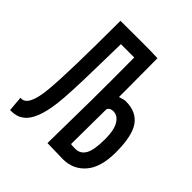

<svg xmlns="http://www.w3.org/2000/svg" viewBox="-181 -750 880 880"><g transform="rotate(45 259.0 -309.5)"><path d="M364.7 -316.9Q353 -316.9 345.7 -312.5Q338.4 -308.1 336.9 -303.7L335.4 -299.3Q333.5 -83 333.5 -73.2Q341.3 -71.3 362.3 -71.3Q395.5 -71.3 411.9 -100.6Q428.2 -129.9 428.2 -199.7Q428.2 -258.8 410.4 -287.8Q392.6 -316.9 364.7 -316.9ZM19.5 -59.1H25.4Q71.8 -59.1 83 -178Q94.2 -296.9 94.2 -632.8L229 -633.3H235.8Q308.1 -633.3 335.4 -631.3Q336.4 -565.4 336.4 -434.6V-380.9Q361.3 -389.6 373 -389.6Q440.9 -389.6 473.4 -344Q505.9 -298.3 505.9 -191.9Q505.9 -94.7 464.1 -46.1Q422.4 2.4 355.5 2.4Q333.5 2.4 308.6 1.2Q283.7 0 253.9 0Q253.9 -33.7 256.1 -158.9Q258.3 -284.2 258.3 -398.4V-400.4Q258.3 -503.9 257.8 -558.6H171.4Q169.9 -508.3 168.5 -414.6Q165.5 -228.5 156.7 -159.7Q141.6 -40.5 94.2 -4.9Q68.8 14.2 32.2 14.2H25.9Z"/></g></svg>

Font: FantasqueSansM Nerd Font
Style: Regular
Weight: 400
Monospace: yes
Designer: Jany Belluz
Version: Version 1.8.0 ; ttfautohint (v1.8.2);Nerd Fonts 3.4.0